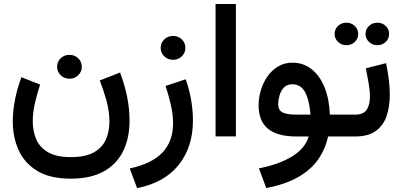

<svg xmlns="http://www.w3.org/2000/svg" viewBox="-20 -698 2059 982"><path d="M272 -356.4Q272 -382.3 290.3 -399.9Q308.6 -417.5 335.4 -417.5Q361.8 -417.5 380.1 -399.9Q398.4 -382.3 398.4 -356.4Q398.4 -331.1 380.1 -313.2Q361.8 -295.4 335.4 -295.4Q308.6 -295.4 290.3 -313.2Q272 -331.1 272 -356.4ZM341.8 105.5Q418.5 105.5 461.4 80.6Q504.4 55.7 522 14.4Q539.6 -26.9 539.6 -75.7Q539.6 -131.3 523.4 -187.7Q507.3 -244.1 490.2 -286.6L594.2 -327.1Q619.1 -259.8 630.9 -199.2Q642.6 -138.7 642.6 -80.6Q642.6 8.3 609.9 75Q577.1 141.6 510.5 178.7Q443.8 215.8 341.8 215.8Q236.3 215.8 171.1 176.5Q106 137.2 75.7 70.8Q45.4 4.4 45.4 -76.7Q45.4 -131.3 56.9 -189.2Q68.4 -247.1 89.4 -303.2L185.1 -265.6Q169.4 -217.8 158.4 -169.4Q147.5 -121.1 147.5 -77.6Q147.5 -27.3 165.3 14.2Q183.1 55.7 225.6 80.6Q268.1 105.5 341.8 105.5Z M801.8 -453.1Q801.8 -479 820.1 -496.6Q838.4 -514.2 865.2 -514.2Q891.6 -514.2 909.9 -496.6Q928.2 -479 928.2 -453.1Q928.2 -427.7 909.9 -409.9Q891.6 -392.1 865.2 -392.1Q838.4 -392.1 820.1 -409.9Q801.8 -427.7 801.8 -453.1ZM681.2 264.2 643.6 163.6Q756.8 139.2 811 82Q865.2 24.9 865.2 -67.9Q865.2 -110.8 854 -160.6Q842.8 -210.4 826.7 -258.3L929.7 -292.5Q948.2 -241.2 957.5 -186.8Q966.8 -132.3 966.8 -81.5Q966.8 54.2 893.8 145.5Q820.8 236.8 681.2 264.2Z M1186.5 -677.7V-0.5H1082.5V-677.7Z M1476.1 -377.4Q1531.7 -377.4 1573.7 -344.2Q1615.7 -311 1639.9 -251.5Q1664.1 -191.9 1667 -111.8H1716.3V0H1658.2Q1644 64 1607.7 116.7Q1571.3 169.4 1506.3 207Q1441.4 244.6 1341.8 263.7L1304.2 163.1Q1406.7 143.1 1473.6 102.3Q1540.5 61.5 1558.6 0H1495.1Q1399.4 0 1351.1 -39.1Q1302.7 -78.1 1302.7 -160.6Q1302.7 -196.8 1313.7 -234.9Q1324.7 -272.9 1346.7 -305.2Q1368.7 -337.4 1401.1 -357.4Q1433.6 -377.4 1476.1 -377.4ZM1492.2 -111.8H1567.9Q1563 -182.6 1541.3 -224.9Q1519.5 -267.1 1475.1 -267.1Q1447.3 -267.1 1431.4 -249.5Q1415.5 -231.9 1409.2 -208.3Q1402.8 -184.6 1402.8 -165Q1402.8 -134.3 1425.3 -123Q1447.8 -111.8 1492.2 -111.8Z M1849.6 -524.4Q1849.6 -548.8 1867.2 -565.4Q1884.8 -582 1910.2 -582Q1935.1 -582 1952.6 -565.4Q1970.2 -548.8 1970.2 -524.4Q1970.2 -500 1952.6 -483.4Q1935.1 -466.8 1910.2 -466.8Q1884.8 -466.8 1867.2 -483.6Q1849.6 -500.5 1849.6 -524.4ZM1691.4 -524.4Q1691.4 -548.8 1709 -565.4Q1726.6 -582 1752 -582Q1776.9 -582 1794.4 -565.4Q1812 -548.8 1812 -524.4Q1812 -500 1794.4 -483.4Q1776.9 -466.8 1752 -466.8Q1726.6 -466.8 1709 -483.6Q1691.4 -500.5 1691.4 -524.4ZM1796.9 0H1696.8V-111.8H1796.9Q1840.3 -111.8 1856.2 -137.7Q1872.1 -163.6 1872.1 -203.6Q1872.1 -235.8 1865.2 -273.7Q1858.4 -311.5 1851.1 -348.6L1954.6 -375Q1963.4 -332.5 1968.5 -292Q1973.6 -251.5 1973.6 -213.9Q1973.6 -152.3 1957 -104Q1940.4 -55.7 1901.6 -27.8Q1862.8 0 1796.9 0Z"/></svg>

Font: Vazirmatn RD UI Medium
Style: Regular
Weight: 500
Designer: Saber Rastikerdar
Foundry: Saber Rastikerdar
Version: Version 33.003